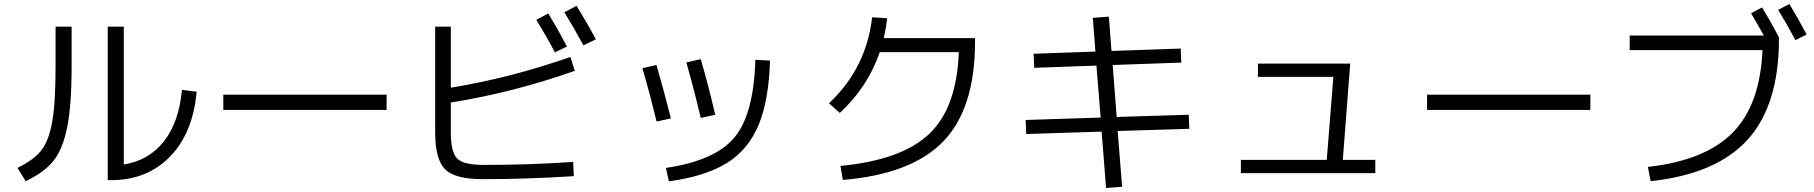

<svg xmlns="http://www.w3.org/2000/svg" viewBox="-20 -870 9040 957"><path d="M257 -737H337V-540Q337 -344 314.5 -234Q292 -124 245.5 -67Q199 -10 108 33L67 -33Q147 -72 185 -119.5Q223 -167 240 -262Q257 -357 257 -540ZM597 -50Q722 -70 797 -165.5Q872 -261 887 -422L960 -413Q942 -207 827.5 -89.5Q713 28 533 28H517V-737H597Z M1093 -322V-398H1907V-322Z M2653 -771 2713 -803Q2758 -729 2806 -638L2746 -609Q2703 -690 2653 -771ZM2793 -809 2854 -841Q2917 -737 2950 -674L2888 -644Q2842 -729 2793 -809ZM2227 -737V-433Q2523 -481 2823 -586L2845 -517Q2540 -409 2227 -359V-212Q2227 -112 2258.5 -80Q2290 -48 2391 -48Q2624 -48 2837 -63L2840 8Q2603 23 2386 23Q2248 23 2198.5 -26Q2149 -75 2149 -213V-737Z M3818 -568Q3812 -367 3760 -244.5Q3708 -122 3601.5 -56.5Q3495 9 3314 34L3299 -33Q3544 -69 3640.5 -184.5Q3737 -300 3745 -572ZM3182 -530 3252 -546Q3283 -441 3324 -280L3253 -264Q3219 -403 3182 -530ZM3401 -559 3473 -575Q3513 -436 3545 -298L3473 -282Q3439 -426 3401 -559Z M4759 -610H4365Q4306 -437 4166 -307L4112 -355Q4298 -530 4327 -784L4402 -779Q4397 -733 4385 -680H4840V-663Q4840 -330 4682.5 -166Q4525 -2 4181 27L4169 -43Q4474 -72 4611.5 -202.5Q4749 -333 4759 -610Z M5427 -781 5507 -787 5520 -616 5865 -628 5868 -558 5526 -546 5546 -287 5905 -298 5908 -228 5551 -217 5573 61 5493 67 5471 -214 5095 -202 5092 -272 5466 -284 5445 -543 5135 -532 5132 -602 5440 -613Z M6250 -553H6710L6673 -73H6835V-7H6165V-73H6593L6626 -487H6250Z M7093 -322V-398H7907V-322Z M8843 -821 8899 -850Q8944 -776 8985 -698L8929 -670Q8885 -753 8843 -821ZM8765 -620H8103V-693H8772Q8720 -784 8708 -804L8763 -833Q8804 -766 8847 -684V-677Q8847 -346 8691 -174Q8535 -2 8207 33L8194 -38Q8479 -70 8616 -208.5Q8753 -347 8765 -620Z"/></svg>

Font: M PLUS 1p
Style: Regular
Weight: 400
Version: Version 1.062